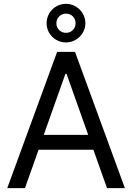

<svg xmlns="http://www.w3.org/2000/svg" viewBox="-20 -976 686 996"><path d="M17.6 0 276.4 -707H369.1L627.9 0H535.2L464.4 -199.2H180.2L109.4 0ZM437.5 -276.4 325.2 -592.8H319.3L207 -276.4ZM221.7 -855.5Q221.7 -882.8 235.1 -906Q248.5 -929.2 271.7 -942.6Q294.9 -956.1 322.3 -956.1Q349.1 -956.1 372.3 -942.6Q395.5 -929.2 409.2 -906Q422.9 -882.8 422.9 -855.5Q422.9 -828.6 409.2 -805.7Q395.5 -782.7 372.3 -769.3Q349.1 -755.9 322.3 -755.9Q294.9 -755.9 271.7 -769.3Q248.5 -782.7 235.1 -805.7Q221.7 -828.6 221.7 -855.5ZM372.1 -855.5Q372.1 -876.5 357.9 -890.9Q343.8 -905.3 322.3 -905.3Q301.3 -905.3 286.9 -890.6Q272.5 -876 272.5 -855.5Q272.5 -834.5 286.9 -820.1Q301.3 -805.7 322.3 -805.7Q343.8 -805.7 357.9 -820.1Q372.1 -834.5 372.1 -855.5Z"/></svg>

Font: Pretendard GOV
Style: Regular
Weight: 400
Designer: Base glyphs from Inter by Rasmus Andersson; Hangeul glyphs from Noto Sans CJK(Source Han Sans) by Jang Soo-young and Kan
Foundry: Kil Hyung-jin
Version: Version 1.309